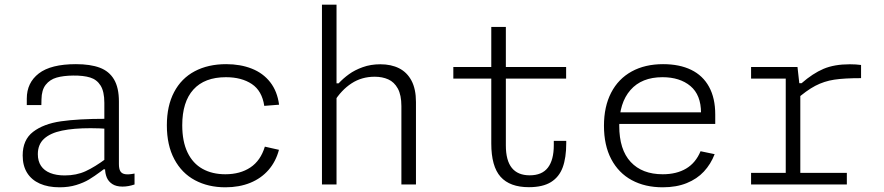

<svg xmlns="http://www.w3.org/2000/svg" viewBox="-20 -785 3760 817"><path d="M486 -353V-87Q486 -66.5 492.2 -56.2Q498.5 -46 512.8 -43.8Q527 -41.5 552.5 -46.5V0Q526 9 501.5 9Q474.5 9 458 -1.8Q441.5 -12.5 434.2 -30Q427 -47.5 427 -69.5L424 -78V-347.5Q424 -395.5 408 -421Q392 -446.5 363.5 -455.2Q335 -464 291 -463.5Q249.5 -463 220.8 -454.8Q192 -446.5 174.5 -424.2Q157 -402 156.5 -362L156 -338H94V-365.5Q94 -433 145.2 -472.5Q196.5 -512 303 -512Q364.5 -512 404.5 -497Q444.5 -482 465.2 -447Q486 -412 486 -353ZM365.5 -239.5Q293 -239.5 243.8 -229.2Q194.5 -219 167.8 -194.8Q141 -170.5 141 -129Q141 -99.5 154.5 -79.2Q168 -59 193.8 -48.8Q219.5 -38.5 255.5 -38.5Q305 -38.5 344.2 -56.5Q383.5 -74.5 432 -110.5L438 -64.5H421L410.5 -56.5Q381 -34.5 358.5 -21Q336 -7.5 304.5 2.2Q273 12 233.5 12Q184.5 12 149.2 -3.8Q114 -19.5 95.2 -49.8Q76.5 -80 76.5 -123.5Q76.5 -190 120.8 -224Q165 -258 239.2 -268.8Q313.5 -279.5 430.5 -279.5L444 -236.5Q423 -238 402.5 -238.8Q382 -239.5 365.5 -239.5Z M939 12Q866 12 809.8 -18Q753.5 -48 721.8 -107.5Q690 -167 690 -252Q690 -334.5 720.8 -393Q751.5 -451.5 808.5 -481.8Q865.5 -512 942.5 -512Q1003 -512 1051.2 -493Q1099.5 -474 1129.8 -435.2Q1160 -396.5 1167.5 -339.5L1104.5 -334.5Q1095 -398.5 1051.5 -427.5Q1008 -456.5 941.5 -456.5Q850.5 -456.5 803 -404Q755.5 -351.5 755.5 -252Q755.5 -183 778 -136.2Q800.5 -89.5 841.8 -66.5Q883 -43.5 939 -43.5Q1002 -43.5 1045.5 -72.5Q1089 -101.5 1107 -161L1167 -147.5Q1154 -98 1122.8 -62Q1091.5 -26 1044.8 -7Q998 12 939 12Z M1350 0V-765H1412V0ZM1688 0V-333.5Q1688 -380.5 1672.8 -408.2Q1657.5 -436 1632.2 -447.2Q1607 -458.5 1574.5 -458.5Q1519 -458.5 1475.8 -430.2Q1432.5 -402 1401 -351V-430.5H1421Q1440.5 -451.5 1465 -469.2Q1489.5 -487 1523.5 -499.2Q1557.5 -511.5 1598.5 -511.5Q1644.5 -511.5 1678.2 -494.5Q1712 -477.5 1731 -441.8Q1750 -406 1750 -351V0Z M2070.5 -670.5H2132.5V-166.5Q2132.5 -102 2158 -70.5Q2183.5 -39 2234 -39Q2286.5 -39 2311.5 -71.8Q2336.5 -104.5 2336.5 -167V-185.5H2389.5V-175.5Q2389.5 -114 2374.5 -73Q2359.5 -32 2324.5 -10.2Q2289.5 11.5 2230.5 11.5Q2149.5 11.5 2110 -32.8Q2070.5 -77 2070.5 -174.5ZM2389 -500V-450.5H1909V-500H2089H2103.5Z M2801.5 -512Q2871.5 -512 2921.2 -487.8Q2971 -463.5 2997.2 -415.5Q3023.5 -367.5 3023.5 -298V-257.5H2594.5V-307H2991L2963 -283V-304.5Q2963 -381 2918 -418.8Q2873 -456.5 2799 -456.5Q2710.5 -456.5 2662.8 -402Q2615 -347.5 2615 -250Q2615 -148 2663.8 -95.8Q2712.5 -43.5 2800 -43.5Q2859 -43.5 2899.8 -67.8Q2940.5 -92 2961 -141.5L3021 -129Q3004.5 -86.5 2975.2 -55Q2946 -23.5 2902 -5.8Q2858 12 2800 12Q2724.5 12 2668.2 -18.5Q2612 -49 2581 -107.8Q2550 -166.5 2550 -250Q2550 -331.5 2580.5 -390.5Q2611 -449.5 2667.8 -480.8Q2724.5 -512 2801.5 -512Z M3383.5 -410H3385.5V-1H3323.5V-473L3346 -450.5H3176V-500H3373.5ZM3364.5 -358.5V-431H3391Q3438.5 -472.5 3484.2 -492Q3530 -511.5 3596.5 -511.5Q3622.5 -511.5 3644 -508.5V-452.5Q3572.5 -452.5 3529.8 -446Q3487 -439.5 3449.2 -419.8Q3411.5 -400 3364.5 -358.5ZM3176 -49.5H3583.5V0H3176Z"/></svg>

Font: Monaspace Neon Var
Style: Regular
Weight: 400
Designer: Riley Cran and the Lettermatic Team
Version: Version 1.000 (Monaspace Neon Var)